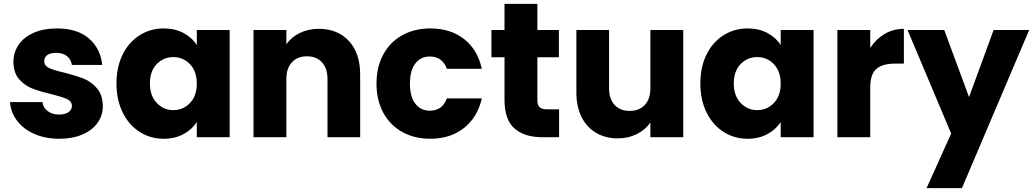

<svg xmlns="http://www.w3.org/2000/svg" viewBox="-20 -714 5375 999"><path d="M289 8Q216 8 159 -17Q102 -42 69 -85.5Q36 -129 32 -183H201Q204 -154 228 -136Q252 -118 287 -118Q319 -118 336.5 -130.5Q354 -143 354 -163Q354 -187 329 -198.5Q304 -210 248 -224Q188 -238 148 -253.5Q108 -269 79 -302.5Q50 -336 50 -393Q50 -441 76.5 -480.5Q103 -520 154.5 -543Q206 -566 277 -566Q382 -566 442.5 -514Q503 -462 512 -376H354Q350 -405 328.5 -422Q307 -439 272 -439Q242 -439 226 -427.5Q210 -416 210 -396Q210 -372 235.5 -360Q261 -348 315 -336Q377 -320 416 -304.5Q455 -289 484.5 -254.5Q514 -220 515 -162Q515 -113 487.5 -74.5Q460 -36 408.5 -14Q357 8 289 8Z M586 -280Q586 -366 618.5 -431Q651 -496 707 -531Q763 -566 832 -566Q891 -566 935.5 -542Q980 -518 1004 -479V-558H1175V0H1004V-79Q979 -40 934.5 -16Q890 8 831 8Q763 8 707 -27.5Q651 -63 618.5 -128.5Q586 -194 586 -280ZM1004 -279Q1004 -343 968.5 -380Q933 -417 882 -417Q831 -417 795.5 -380.5Q760 -344 760 -280Q760 -216 795.5 -178.5Q831 -141 882 -141Q933 -141 968.5 -178Q1004 -215 1004 -279Z M1639 -564Q1737 -564 1795.5 -500.5Q1854 -437 1854 -326V0H1684V-303Q1684 -359 1655 -390Q1626 -421 1577 -421Q1528 -421 1499 -390Q1470 -359 1470 -303V0H1299V-558H1470V-484Q1496 -521 1540 -542.5Q1584 -564 1639 -564Z M1939 -279Q1939 -366 1974.5 -431Q2010 -496 2073.5 -531Q2137 -566 2219 -566Q2324 -566 2394.5 -511Q2465 -456 2487 -356H2305Q2282 -420 2216 -420Q2169 -420 2141 -383.5Q2113 -347 2113 -279Q2113 -211 2141 -174.5Q2169 -138 2216 -138Q2282 -138 2305 -202H2487Q2465 -104 2394 -48Q2323 8 2219 8Q2137 8 2073.5 -27Q2010 -62 1974.5 -127Q1939 -192 1939 -279Z M2889 -145V0H2802Q2709 0 2657 -45.5Q2605 -91 2605 -194V-416H2537V-558H2605V-694H2776V-558H2888V-416H2776V-192Q2776 -167 2788 -156Q2800 -145 2828 -145Z M3535 -558V0H3364V-76Q3338 -39 3293.5 -16.5Q3249 6 3195 6Q3131 6 3082 -22.5Q3033 -51 3006 -105Q2979 -159 2979 -232V-558H3149V-255Q3149 -199 3178 -168Q3207 -137 3256 -137Q3306 -137 3335 -168Q3364 -199 3364 -255V-558Z M3624 -280Q3624 -366 3656.5 -431Q3689 -496 3745 -531Q3801 -566 3870 -566Q3929 -566 3973.5 -542Q4018 -518 4042 -479V-558H4213V0H4042V-79Q4017 -40 3972.5 -16Q3928 8 3869 8Q3801 8 3745 -27.5Q3689 -63 3656.5 -128.5Q3624 -194 3624 -280ZM4042 -279Q4042 -343 4006.5 -380Q3971 -417 3920 -417Q3869 -417 3833.5 -380.5Q3798 -344 3798 -280Q3798 -216 3833.5 -178.5Q3869 -141 3920 -141Q3971 -141 4006.5 -178Q4042 -215 4042 -279Z M4508 -465Q4538 -511 4583 -537.5Q4628 -564 4683 -564V-383H4636Q4572 -383 4540 -355.5Q4508 -328 4508 -259V0H4337V-558H4508Z M5335 -558 4985 265H4801L4929 -19L4702 -558H4893L5022 -209L5150 -558Z"/></svg>

Font: Fz Poppins
Style: Bold
Weight: 700
Designer: Ninad Kale (Devanagari), Jonny Pinhorn (Latin)
Foundry: Indian Type Foundry
Version: Vit hóa bi Vntype.Com & FontZin.Com